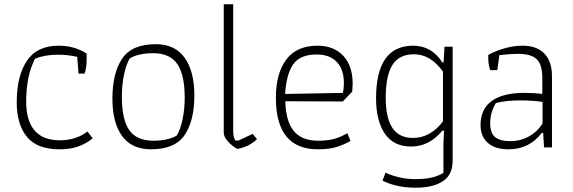

<svg xmlns="http://www.w3.org/2000/svg" viewBox="-20 -687 2670 895"><path d="M58 -211Q58 -332 105 -403Q152 -474 253 -474Q328 -474 384 -437V-413Q384 -368 374 -344H346L340 -422Q295 -432 250 -432Q188 -432 143 -413Q102 -333 102 -213Q102 -125 141 -79Q180 -33 259 -33Q334 -33 388 -74L412 -42Q381 -17 344 -4Q307 9 257 9Q154 9 106 -48.5Q58 -106 58 -211Z M504 -227Q504 -345 549 -413Q594 -481 706 -481Q796 -481 841 -417.5Q886 -354 886 -242Q886 -125 841 -58Q796 9 684 9Q594 9 549 -53Q504 -115 504 -227ZM804 -55Q821 -83 831 -130.5Q841 -178 841 -231Q841 -338 806.5 -388.5Q772 -439 694 -439Q626 -439 585 -415Q568 -387 558 -338.5Q548 -290 548 -236Q548 -130 582.5 -80.5Q617 -31 695 -31Q761 -31 804 -55Z M1023 -69V-667H1067V-80Q1067 -62 1069 -52.5Q1071 -43 1077 -32H1092L1158 -63L1178 -38Q1140 -2 1086 7Q1063 -5 1043 -27Q1023 -49 1023 -69Z M1266 -231Q1266 -345 1314.5 -409.5Q1363 -474 1460 -474Q1536 -474 1580 -427Q1624 -380 1624 -296Q1624 -286 1622 -260L1578 -214L1310 -215Q1312 -123 1349 -77Q1386 -31 1463 -31Q1507 -31 1537.5 -39.5Q1568 -48 1599 -66L1614 -30Q1580 -11 1546 -1Q1512 9 1462 9Q1266 9 1266 -231ZM1578 -254Q1583 -272 1583 -301Q1583 -362 1550.5 -397.5Q1518 -433 1456 -433Q1379 -433 1347 -387.5Q1315 -342 1309 -249Z M1763 155 1777 118Q1807 132 1843 140Q1879 148 1914 148Q1959 148 1990.5 141Q2022 134 2047 119V-18L2050 -78H2042Q1981 -4 1897 -4Q1814 -4 1773.5 -64.5Q1733 -125 1733 -228Q1733 -474 1906 -474Q1992 -474 2042 -396H2048L2052 -469H2090V62Q2090 128 2044 158Q1998 188 1917 188Q1829 188 1763 155ZM2045 -121V-353Q1987 -434 1910 -434Q1839 -434 1808.5 -383Q1778 -332 1778 -232Q1778 -138 1809 -91Q1840 -44 1905 -44Q1986 -44 2045 -121Z M2220 -104Q2220 -179 2272.5 -216.5Q2325 -254 2422 -254Q2470 -254 2508 -249V-322Q2508 -386 2482 -411Q2456 -436 2394 -436Q2360 -436 2308 -430L2298 -360H2265Q2256 -386 2256 -417V-431Q2288 -449 2331 -461.5Q2374 -474 2416 -474Q2482 -474 2517.5 -437.5Q2553 -401 2553 -332V0H2516L2512 -67H2505Q2447 9 2350 9Q2287 9 2253.5 -21.5Q2220 -52 2220 -104ZM2509 -111V-212Q2464 -219 2404 -219Q2342 -219 2292 -207Q2265 -164 2265 -113Q2265 -66 2288.5 -47.5Q2312 -29 2358 -29Q2405 -29 2444.5 -50.5Q2484 -72 2509 -111Z"/></svg>

Font: Athiti Light
Style: Regular
Weight: 300
Designer: CadsonDemak Team
Foundry: CadsonDemak
Version: Version 1.032